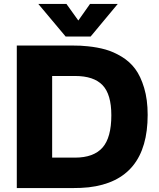

<svg xmlns="http://www.w3.org/2000/svg" viewBox="-20 -963 815 983"><path d="M345 -730Q397 -730 430 -726Q479 -721 520 -709.5Q561 -698 602.5 -673Q644 -648 672 -610.5Q700 -573 718 -513Q736 -453 736 -375Q736 -39 434 -4Q398 0 345 0H66V-730ZM176 -943H320L381 -858L441 -943H583L444 -776H316ZM247 -156H364Q459 -156 504.5 -207Q550 -258 550 -373Q550 -480 505 -527Q460 -574 364 -574H247Z"/></svg>

Font: Nacelle Heavy
Style: Regular
Weight: 800
Designer: Sora Sagano
Foundry: Sora Sagano
Version: Version 1.000;FEAKit 1.0